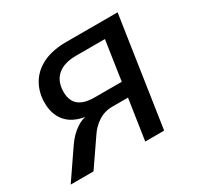

<svg xmlns="http://www.w3.org/2000/svg" viewBox="-116 -633 783 765"><g transform="rotate(-30 276.0 -250.5)"><path d="M4 0 95 -133Q118 -166 147.5 -186Q177 -206 203 -206H216V-202Q173 -203 140.5 -219.5Q108 -236 91.5 -267.5Q75 -299 77 -344Q80 -392 104 -427.5Q128 -463 170.5 -482Q213 -501 273 -501H509L434 0H347L375 -186H303Q267 -186 238 -167Q209 -148 190 -118L109 0ZM260 -253H385L412 -434H280Q225 -434 195.5 -409.5Q166 -385 164 -340Q162 -296 186 -274.5Q210 -253 260 -253Z"/></g></svg>

Font: Nunitoga
Style: Medium Italic
Weight: 500
Italic angle: -9°
Designer: Vernon Adams
Foundry: Vernon Adams
Version: Version 1.0